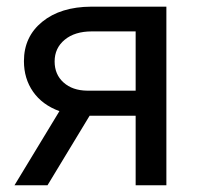

<svg xmlns="http://www.w3.org/2000/svg" viewBox="-20 -548 589 568"><path d="M472.2 -528.3V0H381.3V-205.6H245.1L120.6 0H22.9L155.8 -219.2Q105 -237.8 77.9 -276.6Q50.8 -315.4 50.8 -367.2Q50.8 -439.5 105 -483.6Q159.2 -527.8 250 -528.3ZM141.6 -366.2Q141.6 -327.6 168 -304Q194.3 -280.3 237.8 -279.8H381.3V-455.1H251.5Q201.2 -455.1 171.4 -430.4Q141.6 -405.8 141.6 -366.2Z"/></svg>

Font: Roboto-ThirdPerson-AD3FC
Style: ThirdPerson-AD3FC
Weight: 400
Designer: Google
Version: Version 2.137; 2017